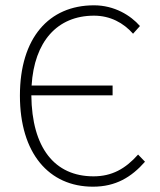

<svg xmlns="http://www.w3.org/2000/svg" viewBox="-20 -691 604 723"><path d="M330 12C416 12 475 -24 526 -82L500 -109C452 -55 401 -27 332 -27C186 -27 100 -134 98 -332H404V-369H99C109 -534 195 -632 334 -632C395 -632 445 -605 481 -564L507 -593C472 -633 411 -671 334 -671C164 -671 55 -548 55 -331C55 -114 164 12 330 12Z"/></svg>

Font: Source Sans Pro Light
Style: Regular
Weight: 300
Designer: Paul D. Hunt
Foundry: Adobe Systems Incorporated
Version: Version 3.006;hotconv 1.0.111;makeotfexe 2.5.65597